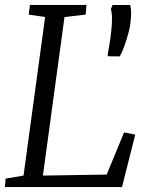

<svg xmlns="http://www.w3.org/2000/svg" viewBox="-20 -763 606 783"><path d="M0 0 3 -34.5 76 -47 164 -693.5 97 -703.5 102 -743H332.5L329.5 -703.5L243 -693.5L155 -47L415 -51L486 -223L531.5 -214L477.5 0ZM468 -533 421 -533.5 419 -539.5Q423 -560.5 427 -585.8Q431 -611 434 -639Q437 -668 436.8 -690.2Q436.5 -712.5 432 -725.5L439 -742.5H511Q515 -727 514.8 -710.8Q514.5 -694.5 512 -670Q511 -655.5 504 -629.2Q497 -603 487.5 -576.2Q478 -549.5 468 -533Z"/></svg>

Font: Merriweather 20pt Light
Style: Italic
Weight: 300
Italic angle: -7.8°
Version: Version 2.101